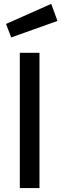

<svg xmlns="http://www.w3.org/2000/svg" viewBox="-20 -956 312 976"><path d="M80.7 0V-687.5H180.7V0ZM37 -765.7 10.7 -834.2 240.4 -936.4 272.1 -849.6Z"/></svg>

Font: Titillium Web SemiBold
Style: Regular
Weight: 600
Designer: Mohamed Gaber, Accademia di Belle Arti di Urbino
Foundry: Kief Type Foundry, Accademia di Belle Arti di Urbino
Version: Version 3.000; ttfautohint (v1.8.4)